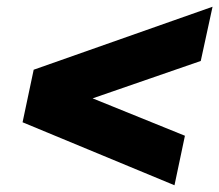

<svg xmlns="http://www.w3.org/2000/svg" viewBox="-20 -555 651 570"><path d="M611 -535 576 -374 255 -263 529 -152 498 -5 47 -192 80 -348Z"/></svg>

Font: Nacelle Black
Style: Italic
Weight: 900
Italic angle: -12°
Designer: Sora Sagano
Foundry: Sora Sagano
Version: Version 1.000;FEAKit 1.0